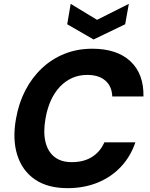

<svg xmlns="http://www.w3.org/2000/svg" viewBox="-20 -965 778 997"><path d="M331 12Q227 12 161 -33.5Q95 -79 69.5 -160.5Q44 -242 63 -348Q77 -429 111.5 -495.5Q146 -562 197.5 -610.5Q249 -659 315 -685.5Q381 -712 459 -712Q587 -712 657 -647Q727 -582 725 -464H563Q561 -517 527 -546.5Q493 -576 433 -576Q390 -576 354.5 -560Q319 -544 291 -514.5Q263 -485 244 -443Q225 -401 216 -348Q204 -279 216 -228.5Q228 -178 262.5 -150.5Q297 -123 353 -123Q414 -123 457 -149.5Q500 -176 522 -226H683Q658 -152 607.5 -98.5Q557 -45 486.5 -16.5Q416 12 331 12ZM649 -945 630 -839 466 -760 329 -839 347 -945 484 -862Z"/></svg>

Font: DM Sans 9pt Black
Style: Italic
Weight: 900
Italic angle: -10°
Version: Version 4.004;gftools[0.9.30]